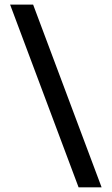

<svg xmlns="http://www.w3.org/2000/svg" viewBox="-20 -745 486 835"><path d="M23.9 -725.1H124L421.9 69.8H321.8Z"/></svg>

Font: Work Sans Medium
Style: Regular
Weight: 500
Designer: Wei Huang
Foundry: Wei Huang
Version: Version 2.012